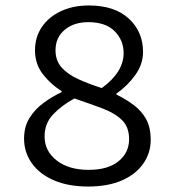

<svg xmlns="http://www.w3.org/2000/svg" viewBox="-20 -670 640 702"><path d="M302 12Q230 12 177.5 -10.5Q125 -33 96.5 -73Q68 -113 68 -163Q68 -207 88 -239Q108 -271 139.5 -294Q171 -317 205 -333V-337Q165 -362 136.5 -399Q108 -436 108 -486Q108 -535 133.5 -572Q159 -609 203.5 -629.5Q248 -650 305 -650Q399 -650 451 -602Q503 -554 503 -480Q503 -435 474.5 -395.5Q446 -356 406 -328V-324Q441 -307 469.5 -285.5Q498 -264 514.5 -234Q531 -204 531 -158Q531 -111 504 -72Q477 -33 426 -10.5Q375 12 302 12ZM352 -348Q432 -406 432 -476Q432 -523 399 -556Q366 -589 303 -589Q250 -589 216.5 -561Q183 -533 183 -486Q183 -448 205.5 -423Q228 -398 266.5 -380.5Q305 -363 352 -348ZM304 -49Q375 -49 413.5 -80.5Q452 -112 452 -161Q452 -206 425.5 -231.5Q399 -257 353.5 -274Q308 -291 252 -310Q206 -285 174.5 -252Q143 -219 143 -171Q143 -118 187 -83.5Q231 -49 304 -49Z"/></svg>

Font: SauceCodePro NFM
Style: Regular
Weight: 400
Monospace: yes
Designer: Paul D. Hunt, Teo Tuominen
Foundry: Adobe
Version: Version 2.042;hotconv 1.1.0;makeotfexe 2.6.0;Nerd Fonts 3.3.